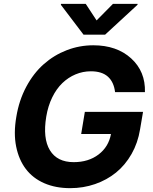

<svg xmlns="http://www.w3.org/2000/svg" viewBox="-20 -974 801 1004"><path d="M581.7 -492.2Q575.6 -544.7 544.4 -573Q513.1 -601.2 455.3 -601.2Q413.4 -601.2 375.2 -585.2Q337 -569.2 306.1 -539.6Q275.2 -509.9 253.2 -465Q231.2 -420.1 221.9 -364.3Q203.1 -250.7 240.9 -188.4Q278.8 -126.1 365.4 -126.1Q442.5 -126.1 495.2 -166Q547.9 -206 560.4 -273.4H404.5L423.7 -389.2H728L712.4 -297.6Q701 -226.9 668 -168.9Q634.9 -110.8 586.8 -71.7Q538.7 -32.7 477.1 -11.4Q415.5 9.9 346.9 9.9Q270.6 9.9 211.3 -16Q152 -41.9 115.2 -90.2Q78.5 -138.5 64.5 -207.6Q50.4 -276.6 65.3 -362.9Q79.5 -449.6 117.5 -520.6Q155.5 -591.6 209.2 -638.8Q262.8 -686.1 329.2 -711.6Q395.6 -737.2 467.7 -737.2Q590.6 -737.2 665.8 -668.7Q741.1 -600.1 737.9 -492.2ZM428.3 -953.8 485.1 -867.2 570.7 -953.8H699.6L698.9 -948.9L529.5 -792.6H416.9L298.3 -948.9L299 -953.8Z"/></svg>

Font: Karasuma Gothic
Style: Bold Italic
Weight: 700
Italic angle: 9.39998°
Designer: Rasmus Andersson / Ryoko Nishizuka
Foundry: Genbu
Version: Version 1.00